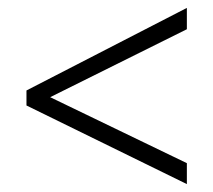

<svg xmlns="http://www.w3.org/2000/svg" viewBox="-20 -565 540 486"><path d="M47 -298 453 -99V-152L107 -319L453 -491V-545L47 -336Z"/></svg>

Font: Noto Sans Devanagari UI SemiCondensed Light
Style: Regular
Weight: 300
Width: 4
Designer: Jelle Bosma - Monotype Design Team
Foundry: Monotype Imaging Inc.
Version: Version 2.004